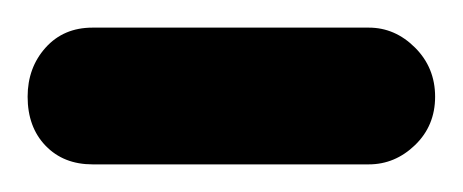

<svg xmlns="http://www.w3.org/2000/svg" viewBox="-20 -719 335 139"><path d="M0 -649Q0 -670 13 -684.5Q26 -699 47 -699H247Q266 -699 280.5 -684.5Q295 -670 295 -649Q295 -628 280.5 -614Q266 -600 247 -600H47Q26 -600 13 -613.5Q0 -627 0 -649Z"/></svg>

Font: Dosis
Style: ExtraBold
Weight: 800
Designer: EdgarTolentino, PabloImpallari, IginoMarini
Foundry: EdgarTolentino, PabloImpallari, IginoMarini
Version: Version 1.007